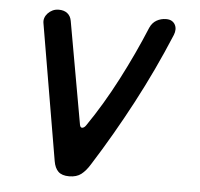

<svg xmlns="http://www.w3.org/2000/svg" viewBox="-45 -607 691 663"><g transform="rotate(5 300.0 -275.0)"><path d="M164 -38 84 -508Q82 -518 85 -527Q88 -536 95 -543.5Q102 -551 111.5 -555.5Q121 -560 133 -560Q151 -560 162.5 -551Q174 -542 177 -525L240 -171Q242 -160 249 -161Q256 -162 262 -171Q315 -248 363 -340.5Q411 -433 449 -525Q457 -543 472 -551.5Q487 -560 505 -560Q517 -560 524.5 -555.5Q532 -551 536 -543.5Q540 -536 540 -527Q540 -518 536 -508Q484 -383 421.5 -265Q359 -147 290 -38Q276 -15 260 -2.5Q244 10 218 10Q193 10 180.5 -2Q168 -14 164 -38Z"/></g></svg>

Font: Maple Mono Normal NL
Style: Italic
Weight: 400
Italic angle: -10°
Monospace: yes
Designer: subframe7536
Version: Version 7.000